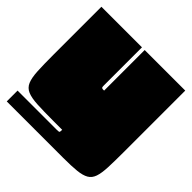

<svg xmlns="http://www.w3.org/2000/svg" viewBox="-182 -852 1004 1004"><g transform="rotate(45 320.0 -350.0)"><path d="M630 -245Q630 -176 628 -131Q626 -86 617 -59.5Q608 -33 586.5 -20.5Q565 -8 527 -4Q489 0 428 0H10V-80H300Q315 -80 317.5 -82.5Q320 -85 320 -100H255Q182 -100 135.5 -102.5Q89 -105 63 -116Q37 -127 26 -153Q15 -179 12.5 -225.5Q10 -272 10 -345V-700H310V-420Q310 -408 311.5 -404.5Q313 -401 320 -400H330V-700H630Z"/></g></svg>

Font: Badeen Display
Style: Regular
Weight: 400
Version: Version 1.000; ttfautohint (v1.8.4.7-5d5b)